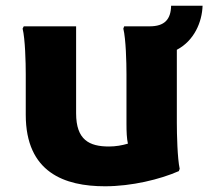

<svg xmlns="http://www.w3.org/2000/svg" viewBox="-20 -639 728 671"><path d="M688 -619H578C577 -571 555 -547 503 -547H414L411 -539C420 -503 422 -420 422 -380V-207C422 -178 423 -155 427 -137C407 -131 384 -127 361 -127C292 -127 246 -150 246 -243V-547H63L59 -539C68 -503 70 -420 70 -380V-238C70 -36 206 12 347 12C440 12 539 -12 605 -41L608 -49C600 -85 598 -170 598 -210V-465C659 -497 686 -562 688 -619Z"/></svg>

Font: Kufam Arabic Latin Roman Bold
Style: Regular
Weight: 700
Designer: Wael Morcos & Artur Schmal
Version: Version 1.200;PS 001.200;hotconv 1.0.88;makeotf.lib2.5.64775